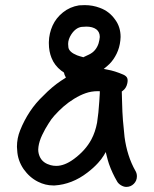

<svg xmlns="http://www.w3.org/2000/svg" viewBox="-20 -735 607 758"><path d="M404.3 -460Q432.6 -455.1 466.8 -440.4Q479.5 -434.6 482.4 -426.3Q485.4 -418 482.4 -405.3Q478.5 -386.7 463.9 -376L460.9 -374V-370.1Q461.9 -354.5 461.9 -334Q462.9 -290 465.3 -260.7Q467.8 -231.4 471.7 -194.3Q476.6 -157.2 487.3 -123.5Q498 -89.8 514.6 -60.5Q520.5 -50.8 520.5 -39.1Q520.5 -21.5 508.3 -9.3Q496.1 2.9 478.5 2.9Q468.8 2.9 458 -3.4Q447.3 -9.8 442.4 -18.6Q422.9 -51.8 410.2 -87.9Q405.3 -102.5 401.4 -119.1L397.5 -134.8L389.6 -121.1Q379.9 -105.5 367.2 -91.8Q349.6 -72.3 325.2 -53.7Q294.9 -30.3 262.2 -17.6Q229.5 -4.9 196.3 -2.9Q193.4 -2.9 189.5 -2.9Q159.2 -2.9 129.9 -17.6Q96.7 -34.2 73.2 -67.4Q49.8 -101.6 47.9 -141.6Q47.9 -148.4 46.9 -155.3Q46.9 -189.5 59.6 -220.7Q75.2 -259.8 98.1 -294.4Q121.1 -329.1 151.4 -357.4Q185.5 -392.6 220.7 -416Q227.5 -420.9 234.4 -424.8L240.2 -428.7L237.3 -434.6Q234.4 -439.5 233.4 -445.3L232.4 -448.2L230.5 -450.2Q225.6 -453.1 221.7 -456.1Q195.3 -476.6 183.6 -505.9Q172.9 -532.2 172.9 -563.5Q172.9 -566.4 172.9 -569.3Q173.8 -603.5 187.5 -633.8Q201.2 -664.1 228.5 -686Q255.9 -708 292 -713.9Q303.7 -714.8 314.5 -714.8Q345.7 -714.8 374 -704.1Q412.1 -690.4 435.5 -656.2Q456.1 -627.9 456.1 -588.9Q456.1 -582 455.1 -575.2Q452.1 -546.9 440.4 -522.9Q428.7 -499 412.1 -482.4Q407.2 -477.5 401.4 -472.7L389.6 -462.9ZM308.6 -508.8 310.5 -509.8Q319.3 -513.7 331.1 -519.5Q345.7 -526.4 355 -537.6Q364.3 -548.8 369.1 -563.5Q373 -577.1 374 -588.9Q374 -608.4 360.4 -619.1Q345.7 -629.9 321.3 -629.9Q312.5 -629.9 302.7 -628.9Q279.3 -626 261.7 -599.6Q249 -580.1 249 -561.5Q249 -554.7 250 -547.9Q252.9 -529.3 284.2 -516.6Q294.9 -512.7 306.6 -509.8ZM374 -375H367.2Q366.2 -375 365.2 -375Q340.8 -375 318.4 -367.2Q295.9 -359.4 272.9 -345.2Q250 -331.1 231.4 -314.9Q212.9 -298.8 195.3 -279.3Q182.6 -265.6 170.9 -246.1Q158.2 -226.6 146.5 -202.1Q134.8 -177.7 131.8 -155.3Q130.9 -149.4 130.9 -144.5Q130.9 -127 139.6 -111.3Q151.4 -90.8 179.7 -83Q190.4 -80.1 202.1 -80.1Q234.4 -80.1 270.5 -106.4Q317.4 -140.6 340.8 -184.6Q356.4 -213.9 363.3 -251Q369.1 -288.1 372.1 -335.9Q373 -353.5 374 -367.2Z"/></svg>

Font: sage sans
Style: Regular
Weight: 400
Version: Version 001.032